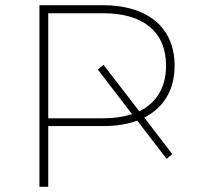

<svg xmlns="http://www.w3.org/2000/svg" viewBox="-20 -720 771 740"><path d="M132 0H166V-234H376C426 -234 471 -241 509 -255L622 -108L644 -126L536 -267C611 -305 653 -373 653 -467C653 -614 549 -700 376 -700H132ZM166 -264V-669H377C534 -669 620 -596 620 -467C620 -384 584 -324 517 -291L379 -470L357 -452L489 -280C457 -270 420 -264 377 -264Z"/></svg>

Font: Chess Sans ExtraLight
Style: Regular
Weight: 275
Designer: Wolf Bōese
Foundry: Wolf Bōese
Version: Version 7.223;Glyphs 3.3 (3306)